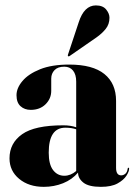

<svg xmlns="http://www.w3.org/2000/svg" viewBox="-20 -698 518 727"><path d="M16 -98.5Q16 -156 63.8 -189.8Q111.5 -223.5 219.5 -223.5Q248 -223.5 268.5 -216V-389Q268.5 -416 256.5 -430.8Q244.5 -445.5 223.5 -445.5Q199 -445.5 186.5 -432.5Q174 -419.5 174 -400.5V-354Q174 -324.5 152.5 -303.2Q131 -282 96.5 -282Q73 -282 57.8 -295.8Q42.5 -309.5 42.5 -337.5Q42.5 -364.5 65 -391.2Q87.5 -418 131.8 -435.8Q176 -453.5 242 -453.5Q331 -453.5 375.2 -417.8Q419.5 -382 419.5 -316V-62.5Q419.5 -34 439 -34Q447 -34 454.2 -39.8Q461.5 -45.5 463.5 -59.5Q464 -63 466 -63Q469 -63 469 -59.5Q469 -49 458.8 -32.8Q448.5 -16.5 425.2 -3.5Q402 9.5 362 9.5Q316 9.5 295.8 -6.5Q275.5 -22.5 275.5 -44.5Q253 -18 218.8 -4.2Q184.5 9.5 146 9.5Q89 9.5 52.5 -20.8Q16 -51 16 -98.5ZM164.5 -120Q164.5 -75.5 181 -54Q197.5 -32.5 223.5 -32.5Q247.5 -32.5 268.5 -50.5V-208.5Q250.5 -214.5 227.5 -214.5Q164.5 -214.5 164.5 -120ZM278 -613.5Q298.5 -677.5 343 -677.5Q369.5 -677.5 382 -662Q394.5 -646.5 394.5 -631Q394.5 -606 380 -588.2Q365.5 -570.5 345.5 -556.5L243 -485.5Q239.5 -483.5 237.5 -485.5Q236 -487 237.5 -491.5Z"/></svg>

Font: Fraunces 144pt S000
Style: Bold
Weight: 700
Version: Version 1.000; ttfautohint (v1.8.3)